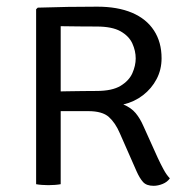

<svg xmlns="http://www.w3.org/2000/svg" viewBox="-20 -566 574 590"><path d="M476.5 -387Q476.5 -352 461.2 -323Q446 -294 419.5 -273.5Q393 -253 359 -245Q383 -235 396.8 -218.5Q410.5 -202 420.5 -179L464.5 -81.5Q473.5 -62 482.8 -45Q492 -28 502 -18Q494 -6.5 479.8 -0.8Q465.5 5 452 5Q430 5 419.5 -6.8Q409 -18.5 399.5 -40L348 -157Q334.5 -188.5 314.5 -206.5Q294.5 -224.5 251 -224.5H135.5V-284.5Q160 -285 185.5 -285.5Q211 -286 234.5 -286.2Q258 -286.5 276.5 -286.5Q324.5 -286.5 350.5 -302.2Q376.5 -318 386.8 -341.2Q397 -364.5 397 -386.5Q397 -409.5 386.8 -432.2Q376.5 -455 350.5 -469.8Q324.5 -484.5 277 -484.5Q255 -484.5 223 -484.8Q191 -485 166.5 -485.5V0Q158.5 1.5 148.5 2.2Q138.5 3 128.5 3Q119 3 108.8 2.2Q98.5 1.5 91 0V-537.5L96 -542.5Q144.5 -544 188.8 -544.8Q233 -545.5 279 -545.5Q341.5 -545.5 385.8 -526.8Q430 -508 453.2 -472.2Q476.5 -436.5 476.5 -387Z"/></svg>

Font: Signika SC
Style: Regular
Weight: 300
Designer: Anna Giedryś
Foundry: Anna Giedryś
Version: Version 2.000